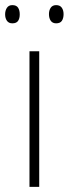

<svg xmlns="http://www.w3.org/2000/svg" viewBox="-33 -729 268 749"><path d="M120 0H82V-529H120ZM-13 -673Q-13 -688 -6 -698.5Q1 -709 15 -709Q31 -709 37.5 -699Q44 -689 44 -673Q44 -657 37.5 -647.5Q31 -638 15 -638Q1 -638 -6 -648Q-13 -658 -13 -673ZM158 -674Q158 -689 165 -699Q172 -709 186 -709Q201 -709 208 -699Q215 -689 215 -674Q215 -658 208.5 -648Q202 -638 186 -638Q172 -638 165 -648Q158 -658 158 -674Z"/></svg>

Font: Noto Sans Gurmukhi SemiCondensed ExtraLight
Style: Regular
Weight: 200
Width: 4
Designer: Jelle Bosma - Monotype Design Team
Foundry: Monotype Imaging Inc.
Version: Version 2.004; ttfautohint (v1.8.4.7-5d5b)